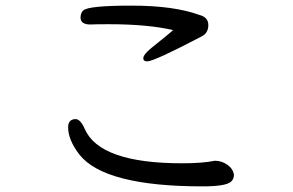

<svg xmlns="http://www.w3.org/2000/svg" viewBox="-20 -671 1040 682"><path d="M700 -9Q351 -9 262 -122Q222 -174 222 -219Q222 -247 248 -248Q266 -248 281 -213Q334 -91 627 -91Q700 -91 743 -100Q768 -100 788 -85.5Q808 -71 811 -50Q811 -35 800 -25Q780 -9 700 -9ZM503 -453Q489 -453 489 -464Q489 -477 517 -500Q584 -554 595 -564Q506 -585 366 -585Q319 -585 301 -584Q266 -584 266 -609Q267 -627 276 -634Q294 -651 447 -651Q598 -651 688 -618Q720 -610 720 -582Q720 -554 697 -542Q527 -453 503 -453Z"/></svg>

Font: ToneOZ-Pinyin-WenKai-Medium
Style: Medium
Weight: 700
Designer: Fontworks Inc.
Foundry: ToneOZ
Version: Version 0.240331